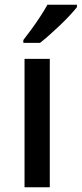

<svg xmlns="http://www.w3.org/2000/svg" viewBox="-20 -786 343 806"><path d="M189 0H83V-539H189ZM303 -756Q292 -742 273.5 -722Q255 -702 232.5 -680.5Q210 -659 188 -639.5Q166 -620 148 -606H78V-618Q93 -637 112 -663Q131 -689 149 -716.5Q167 -744 179 -766H303Z"/></svg>

Font: Noto Sans Cham Medium
Style: Regular
Weight: 500
Version: Version 2.002